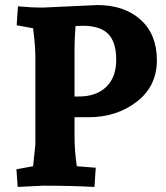

<svg xmlns="http://www.w3.org/2000/svg" viewBox="-20 -735 656 760"><path d="M150 -705 365 -715Q472 -715 536.5 -657Q601 -599 601 -496.5Q601 -394 521.5 -332.5Q442 -271 330 -271H275V-193Q275 -140 284 -77L359 -71L354 5Q263 0 150 0L50 5L45 -65L111 -77Q111 -77 120 -163V-512Q120 -551 111 -623L46 -635L51 -710Q103 -705 150 -705ZM307 -633 279 -632Q275 -580 275 -542V-353H292Q361 -353 400.5 -391Q440 -429 440 -498.5Q440 -568 408.5 -600.5Q377 -633 307 -633Z"/></svg>

Font: Andada SC
Style: Bold
Weight: 700
Designer: Carolina Giovagnoli
Foundry: Carolina Giovagnoli
Version: Version 1.003